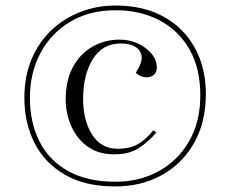

<svg xmlns="http://www.w3.org/2000/svg" viewBox="-20 -661 811 693"><path d="M395 12Q287 12 214 -30.5Q141 -73 104.5 -145Q68 -217 68 -308Q68 -386 94 -447.5Q120 -509 165.5 -552Q211 -595 270.5 -618Q330 -641 397 -641Q498 -641 571 -600.5Q644 -560 683.5 -488Q723 -416 723 -322Q723 -220 680.5 -145Q638 -70 564 -29Q490 12 395 12ZM396 -5Q484 -5 553.5 -43.5Q623 -82 663 -152Q703 -222 703 -317Q703 -414 664 -482.5Q625 -551 556 -587.5Q487 -624 397 -624Q303 -624 233.5 -582.5Q164 -541 126 -469.5Q88 -398 88 -308Q88 -218 123 -149.5Q158 -81 227 -43Q296 -5 396 -5ZM393 -104Q345 -104 311.5 -122.5Q278 -141 257 -171Q236 -201 226.5 -235Q217 -269 217 -299Q217 -371 243.5 -419.5Q270 -468 314.5 -493Q359 -518 411 -518Q447 -518 477.5 -504Q508 -490 527 -467Q546 -444 546 -417Q546 -401 536 -391.5Q526 -382 510 -382Q496 -382 486.5 -387Q477 -392 470 -398L481 -417Q501 -455 482.5 -479.5Q464 -504 415 -504Q350 -504 315 -447.5Q280 -391 280 -304Q280 -226 312.5 -175Q345 -124 405 -124Q447 -124 475.5 -139.5Q504 -155 534 -191L544 -183Q522 -155 485.5 -129.5Q449 -104 393 -104Z"/></svg>

Font: Literata 72pt Light
Style: Italic
Weight: 300
Italic angle: -2°
Designer: Latin by Veronika Burian and Jose Scaglione. Greek by Irene Vlachou. Cyrillic by Vera Evstafieva
Foundry: TypeTogether
Version: Version 3.002